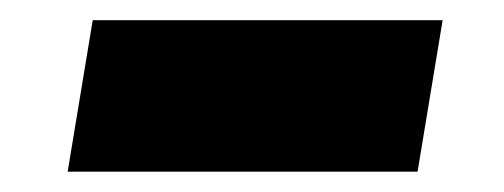

<svg xmlns="http://www.w3.org/2000/svg" viewBox="-20 -383 491 187"><path d="M411.1 -363.3 386.7 -215.8H45.9L70.3 -363.3Z"/></svg>

Font: Inter Tight Black
Style: Italic
Weight: 900
Italic angle: -9.39999°
Designer: Rasmus Andersson
Foundry: rsms
Version: Version 3.004; ttfautohint (v1.8.4.7-5d5b)